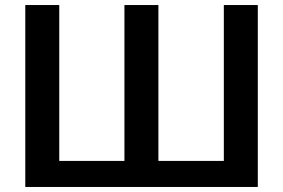

<svg xmlns="http://www.w3.org/2000/svg" viewBox="-20 -743 1125 763"><path d="M1004.5 -723V0H80.5V-723H215.5V-103.5H474.5V-723H609.5V-103.5H869.5V-723Z"/></svg>

Font: Lato 2
Style: Bold
Weight: 700
Designer: Lukasz Dziedzic with Adam Twardoch and Botio Nikoltchev
Foundry: tyPoland Lukasz Dziedzic
Version: Version 2.015; 2015-08-06; http://www.latofonts.com/